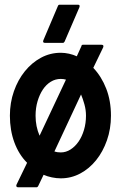

<svg xmlns="http://www.w3.org/2000/svg" viewBox="-20 -729 520 815"><path d="M326 -534Q326 -539 332 -539H411Q422 -539 418 -528L376 -441Q411 -404 431 -352.5Q451 -301 451 -238Q451 -182 434 -133.5Q417 -85 388 -49Q359 -13 320.5 7.5Q282 28 238 28Q220 28 200.5 24Q181 20 165 13L142 61Q139 66 136 66H57Q52 66 50 63Q48 60 50 55L95 -38Q60 -73 41 -124.5Q22 -176 22 -238Q22 -293 39 -341.5Q56 -390 85.5 -426.5Q115 -463 154 -484Q193 -505 238 -505Q255 -505 273 -501Q291 -497 306 -490ZM238 -82Q260 -82 279.5 -94.5Q299 -107 313.5 -128Q328 -149 336.5 -177.5Q345 -206 345 -238Q345 -262 338.5 -285.5Q332 -309 324 -328L211 -86Q222 -82 238 -82ZM238 -394Q215 -394 195.5 -382Q176 -370 162 -349Q148 -328 139.5 -299.5Q131 -271 131 -238Q131 -192 148 -153L260 -391Q249 -394 238 -394ZM226 -704Q228 -709 233 -709H311Q321 -709 317 -698L254 -552Q251 -547 247 -547H171Q160 -547 164 -558Z"/></svg>

Font: RonaldsonGothic
Style: Regular
Weight: 400
Designer: Mr. Robertson for MacKellar, Smiths & Jordan Co. Philadelphia
Foundry: CAT-Fonts Peter Wiegel
Version: Version 1.000